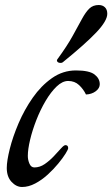

<svg xmlns="http://www.w3.org/2000/svg" viewBox="-20 -731 448 766"><path d="M241 -152Q252 -152 252 -140Q252 -135 241.5 -118Q231 -101 212.5 -78.5Q194 -56 170.5 -34.5Q147 -13 120.5 1Q94 15 68 15Q45 15 26 -5.5Q7 -26 7 -61Q7 -89 19 -137Q31 -185 54 -239Q77 -293 110.5 -341Q144 -389 187.5 -419.5Q231 -450 283 -450Q336 -450 357 -434Q378 -418 378 -395Q378 -379 362 -367Q346 -355 323 -354Q313 -375 295.5 -391.5Q278 -408 252 -408Q229 -408 206 -386Q183 -364 162 -328.5Q141 -293 125 -252Q109 -211 100 -173Q91 -135 91 -109Q91 -93 97.5 -78Q104 -63 117 -63Q139 -63 158.5 -76.5Q178 -90 194.5 -107.5Q211 -125 223 -138.5Q235 -152 241 -152ZM231 -483Q228 -480 222 -480Q209 -480 207 -489Q207 -493 210 -496Q248 -548 270 -588Q292 -628 307 -655.5Q322 -683 336.5 -697Q351 -711 374 -711Q389 -711 398.5 -702Q408 -693 408 -676Q408 -648 364.5 -602Q321 -556 231 -483Z"/></svg>

Font: Sedan
Style: Italic
Weight: 400
Italic angle: -13.8°
Designer: Sebastian Salazar
Foundry: Sebastian Salazar
Version: Version 1.100; ttfautohint (v1.8.4.7-5d5b)